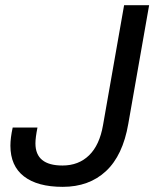

<svg xmlns="http://www.w3.org/2000/svg" viewBox="-20 -706 599 738"><path d="M221.2 12.2Q124 12.2 72 -28.1Q20 -68.4 20 -146Q20 -175.8 28.8 -215.8H124Q116.2 -176.8 116.2 -154.8Q116.2 -69.8 220.2 -69.8Q282.2 -69.8 322.5 -109.1Q362.8 -148.4 376 -225.1L457 -686H553.2L473.1 -230Q452.1 -108.4 387.2 -48.1Q322.3 12.2 221.2 12.2Z"/></svg>

Font: Archivo
Style: Italic
Weight: 400
Italic angle: -10°
Designer: Hector Gatti
Foundry: Omnibus-Type
Version: Version 2.001